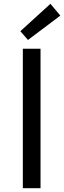

<svg xmlns="http://www.w3.org/2000/svg" viewBox="-20 -989 337 1009"><path d="M100 0H193V-733H100ZM127 -779 297 -907 245 -969 87 -825Z"/></svg>

Font: Source Han Sans KR Regular
Style: Regular
Weight: 400
Designer: Ryoko NISHIZUKA (kana & ideographs); Paul D. Hunt (Latin, Greek & Cyrillic); Wenlong ZHANG (bopomofo); Sandoll Communica
Foundry: Adobe Systems Incorporated
Version: Version 1.004;PS 1.004;hotconv 1.0.82;makeotf.lib2.5.63406